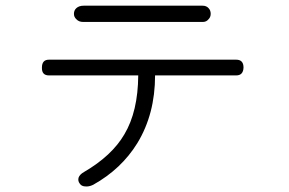

<svg xmlns="http://www.w3.org/2000/svg" viewBox="-20 -706 1040 691"><path d="M281.2 -685.5Q264.6 -685.5 254.9 -676.8Q246.1 -668.9 246.1 -656.2Q246.1 -644.5 254.9 -636.7Q263.7 -627 279.3 -627H710Q722.7 -627 730.5 -636.7Q738.3 -644.5 738.3 -656.2Q738.3 -668.9 730.5 -676.8Q722.7 -685.5 709 -685.5ZM156.2 -491.2Q130.9 -491.2 130.9 -462.9Q129.9 -434.6 156.2 -434.6H477.5Q476.6 -304.7 427.7 -222.7Q382.8 -145.5 282.2 -86.9Q266.6 -78.1 262.7 -66.4Q259.8 -54.7 266.6 -45.9Q272.5 -36.1 285.2 -35.2Q299.8 -33.2 315.4 -41Q417 -97.7 474.6 -191.4Q538.1 -295.9 538.1 -434.6H830.1Q855.5 -434.6 856.4 -462.9Q856.4 -491.2 830.1 -491.2Z"/></svg>

Font: Gulim
Style: Regular
Weight: 400
Version: Version 2.21